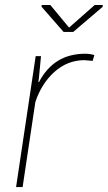

<svg xmlns="http://www.w3.org/2000/svg" viewBox="-20 -755 435 775"><path d="M324.2 -538.1Q343.3 -538.1 360.8 -532.7L354 -509.3L320.3 -512.2Q252 -511.7 199.7 -464.8Q147.5 -418 122.6 -342.8L71.3 0H44.9L124 -528.3H145.5L136.7 -436.5L134.8 -424.8L137.2 -423.3Q196.8 -538.1 324.2 -538.1ZM258.8 -643.6 362.3 -734.9H395L394 -727.1L275.4 -626H236.8L147.5 -728L148.4 -734.9H183.1Z"/></svg>

Font: Roboto-ThinItalic
Style: Italic
Weight: 250
Italic angle: -12°
Designer: Google
Version: Version 1.100141; 2013; ttfautohint (v0.94.14-c901) -l 8 -r 